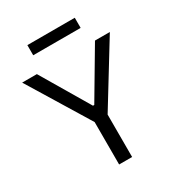

<svg xmlns="http://www.w3.org/2000/svg" viewBox="-206 -1011 1046 1137"><g transform="rotate(-30 317.0 -442.0)"><path d="M118.2 -707 312.5 -378.9H321.3L515.6 -707H617.2L361.3 -290V0H272.5V-290L17.6 -707ZM479.5 -814.5H155.3V-883.8H479.5Z"/></g></svg>

Font: Pretendard JP
Style: Regular
Weight: 400
Designer: Base glyphs from Inter by Rasmus Andersson; Hangeul glyphs from Noto Sans CJK(Source Han Sans) by Jang Soo-young and Kan
Foundry: Kil Hyung-jin
Version: Version 1.309